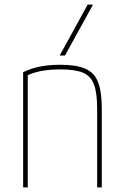

<svg xmlns="http://www.w3.org/2000/svg" viewBox="-20 -810 540 830"><path d="M80 -498Q115 -515 154 -522.5Q193 -530 242 -530Q310 -530 349 -513Q388 -496 404 -454.5Q420 -413 420 -340V0H400V-340Q400 -408 386.5 -444.5Q373 -481 339 -495.5Q305 -510 242 -510Q211 -510 184 -507Q157 -504 134 -497.5Q111 -491 89 -480L100 -494V0H80ZM261 -570H238L359 -790H382Z"/></svg>

Font: M PLUS 1 Code Thin
Style: Regular
Weight: 250
Designer: Coji Morishita
Foundry: UNDERFOREST DESIGN
Version: Version 1.002